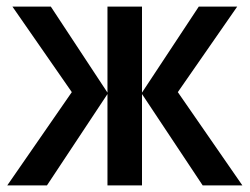

<svg xmlns="http://www.w3.org/2000/svg" viewBox="-20 -561 755 581"><path d="M697.8 -541 518.1 -282.2 713.4 0H593.3L409.7 -276.4V0H305.2V-276.4L122.1 0H2L197.3 -282.2L17.6 -541H133.8L305.2 -280.8V-541H409.7V-280.8L581.5 -541Z"/></svg>

Font: Open Sans SemiCondensed SemiBold
Style: Regular
Weight: 600
Width: 4
Designer: Monotype Design Team
Foundry: Monotype Imaging Inc.
Version: Version 3.000